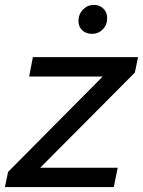

<svg xmlns="http://www.w3.org/2000/svg" viewBox="-34 -763 583 783"><path d="M516 -467 130 -79H446L430 0H-14L-1 -62L385 -451H85L100 -530H529ZM286 -677Q286 -705 304.5 -724Q323 -743 349 -743Q372 -743 387.5 -728Q403 -713 403 -690Q403 -661 385 -643Q367 -625 341 -625Q317 -625 301.5 -639.5Q286 -654 286 -677Z"/></svg>

Font: Idrija
Style: Italic
Weight: 500
Italic angle: -11.3°
Designer: Julieta Ulanovsky
Foundry: Julieta Ulanovsky
Version: Version 7.200